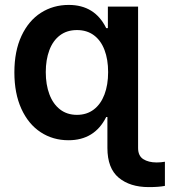

<svg xmlns="http://www.w3.org/2000/svg" viewBox="-20 -557 686 776"><path d="M414.1 41V-84H409.2Q362.3 9.8 256.8 9.8Q193.8 9.8 144.3 -22.7Q94.7 -55.2 66.4 -117.2Q38.1 -179.2 38.1 -264.6Q38.1 -350.6 66.9 -412.1Q95.7 -473.6 145.5 -505.4Q195.3 -537.1 257.8 -537.1Q363.3 -537.1 409.2 -443.4H416V-530.3H538.1V41Q538.1 72.8 559.1 86.2Q580.1 99.6 613.3 99.6Q630.4 99.6 646.5 96.7V194.3Q622.1 199.2 581.1 199.2Q505.4 199.2 459.7 161.1Q414.1 123 414.1 41ZM417 -265.6Q417 -316.9 402.3 -355.2Q387.7 -393.6 359.4 -414.6Q331.1 -435.5 291 -435.5Q250.5 -435.5 222.2 -414.1Q193.8 -392.6 179.4 -354Q165 -315.4 165 -265.6Q165 -214.8 179.7 -175.8Q194.3 -136.7 222.7 -114.7Q251 -92.8 291 -92.8Q330.6 -92.8 358.9 -114.3Q387.2 -135.7 402.1 -174.8Q417 -213.9 417 -265.6Z"/></svg>

Font: Pretendard Std SemiBold
Style: Regular
Weight: 600
Designer: Base glyphs from Inter by Rasmus Andersson; Hangeul glyphs from Noto Sans CJK(Source Han Sans) by Jang Soo-young and Kan
Foundry: Kil Hyung-jin
Version: Version 1.309